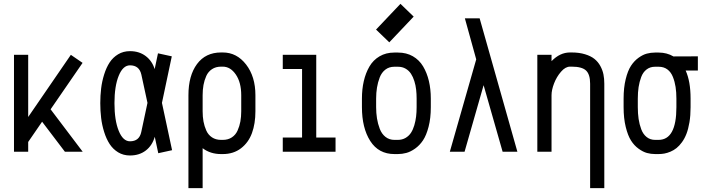

<svg xmlns="http://www.w3.org/2000/svg" viewBox="-20 -783 3642 991"><path d="M125.5 0H52.2V-500H125.5V-179.2L345.7 -500L406.2 -458.5L241.2 -218.8L406.7 0H314.9L197.3 -154.8L125.5 -50.3Z M815.9 -252 868.2 -7.8 796.9 7.8 778.8 -77.1Q766.1 -32.2 732.7 -6.3Q699.2 19.5 650.9 19.5Q616.7 19.5 589.8 3.2Q563 -13.2 545.9 -39.6Q528.8 -65.9 517.6 -101.8Q506.3 -137.7 502 -174.3Q497.6 -210.9 497.6 -250.5Q497.6 -290 502 -326.4Q506.3 -362.8 517.6 -398.7Q528.8 -434.6 545.9 -460.7Q563 -486.8 589.8 -502.9Q616.7 -519 650.9 -519Q698.2 -519 731.7 -493.9Q765.1 -468.8 778.3 -426.3L795.4 -507.8L866.7 -492.2ZM741.2 -252 709.5 -398.4Q698.7 -445.8 650.9 -445.8Q614.7 -445.8 592.8 -392.1Q570.8 -338.4 570.8 -250.5Q570.8 -161.6 592.8 -107.7Q614.7 -53.7 650.9 -53.7Q698.7 -53.7 709 -101.1Z M1225.1 -208.5V-291.5Q1225.1 -357.4 1197.3 -398.2Q1169.4 -439 1129.9 -439H1121.1Q1093.8 -439 1074.2 -426Q1054.7 -413.1 1044.7 -390.9Q1034.7 -368.7 1030.3 -344.2Q1025.9 -319.8 1025.9 -291.5V-208.5Q1025.9 -180.2 1030.3 -156Q1034.7 -131.8 1044.7 -109.4Q1054.7 -86.9 1074.2 -74Q1093.8 -61 1121.1 -61H1129.9Q1157.2 -61 1176.8 -74Q1196.3 -86.9 1206.3 -109.4Q1216.3 -131.8 1220.7 -156Q1225.1 -180.2 1225.1 -208.5ZM1129.9 12.2H1121.1Q1065.4 12.2 1025.9 -18.1V188H952.6V-291.5Q952.6 -392.6 996.8 -452.4Q1041 -512.2 1121.1 -512.2H1129.9Q1202.1 -512.2 1250.2 -450Q1298.3 -387.7 1298.3 -291.5V-208.5Q1298.3 -145 1280.5 -96.2Q1262.7 -47.4 1223.9 -17.6Q1185.1 12.2 1129.9 12.2Z M1439.5 -500H1612.3V-73.2H1711.9V0H1439.5V-73.2H1539.1V-426.8H1439.5Z M1989.3 -564.5 1920.9 -630.4 2046.9 -763.2 2115.2 -697.3ZM2203.6 -274.4V-229.5Q2203.6 -172.9 2192.1 -128.7Q2180.7 -84.5 2163.3 -58.6Q2146 -32.7 2122.6 -16.1Q2099.1 0.5 2077.4 6.3Q2055.7 12.2 2033.2 12.2H2016.1Q1934.1 12.2 1891.1 -55.2Q1848.1 -122.6 1848.1 -230V-273.9Q1848.1 -322.8 1857.7 -364.3Q1867.2 -405.8 1886.7 -439.5Q1906.2 -473.1 1939.2 -492.4Q1972.2 -511.7 2015.1 -511.7H2034.2Q2077.6 -511.7 2110.8 -492.7Q2144 -473.6 2163.8 -440.4Q2183.6 -407.2 2193.6 -365.2Q2203.6 -323.2 2203.6 -274.4ZM2034.2 -438.5H2015.1Q1988.3 -438.5 1969 -423.6Q1949.7 -408.7 1939.9 -383.3Q1930.2 -357.9 1925.8 -331.1Q1921.4 -304.2 1921.4 -273.9V-230Q1921.4 -199.2 1925.8 -171.6Q1930.2 -144 1940.2 -117.9Q1950.2 -91.8 1969.7 -76.4Q1989.3 -61 2016.1 -61H2033.2Q2055.7 -61 2073 -71Q2090.3 -81.1 2101.1 -97.4Q2111.8 -113.8 2118.4 -136.2Q2125 -158.7 2127.7 -181.4Q2130.4 -204.1 2130.4 -229.5V-274.4Q2130.4 -298.3 2127.9 -320.3Q2125.5 -342.3 2118.7 -364.3Q2111.8 -386.2 2101.3 -402.3Q2090.8 -418.5 2073.7 -428.5Q2056.6 -438.5 2034.2 -438.5Z M2301.8 0 2438 -476.6 2379.4 -688.5H2455.6L2650.4 0H2574.2L2476.1 -343.3L2377.9 0Z M2826.7 0H2753.4V-500H2826.7V-467.3Q2870.1 -512.2 2921.9 -512.2H2930.7Q2969.7 -512.2 2999.8 -502.9Q3029.8 -493.7 3048.3 -478.8Q3066.9 -463.9 3078.6 -442.4Q3090.3 -420.9 3094.7 -398.9Q3099.1 -377 3099.1 -351.1V188H3025.9V-351.1Q3025.9 -398.9 3004.9 -418.9Q2983.9 -439 2930.7 -439H2921.9Q2898.4 -439 2875.7 -412.8Q2853 -386.7 2839.8 -352.5Q2826.7 -318.4 2826.7 -291.5Z M3544.4 -274.4V-229.5Q3544.4 -187 3538.6 -152.1Q3532.7 -117.2 3523.2 -92.5Q3513.7 -67.9 3500 -49.1Q3486.3 -30.3 3471.9 -18.8Q3457.5 -7.3 3440.7 -0.2Q3423.8 6.8 3409.2 9.5Q3394.5 12.2 3378.9 12.2H3361.8Q3339.8 12.2 3319.3 6.6Q3298.8 1 3276.1 -15.4Q3253.4 -31.7 3237.1 -57.4Q3220.7 -83 3209.7 -127.7Q3198.7 -172.4 3198.7 -230V-273.9Q3198.7 -330.6 3209.5 -374.3Q3220.2 -418 3236.8 -443.4Q3253.4 -468.8 3275.9 -484.9Q3298.3 -501 3318.8 -506.3Q3339.4 -511.7 3360.8 -511.7H3379.9Q3421.9 -511.7 3456.1 -491.7L3582 -492.2V-418.9H3519Q3544.4 -362.8 3544.4 -274.4ZM3379.9 -438.5H3360.8Q3335.4 -438.5 3317.1 -424.3Q3298.8 -410.2 3289.6 -385.5Q3280.3 -360.8 3276.1 -333.5Q3272 -306.2 3272 -273.9V-230Q3272 -197.3 3276.1 -169.2Q3280.3 -141.1 3289.8 -115.7Q3299.3 -90.3 3317.6 -75.7Q3335.9 -61 3361.8 -61H3378.9Q3471.2 -61 3471.2 -229.5V-274.4Q3471.2 -307.1 3467 -334.2Q3462.9 -361.3 3453.1 -386Q3443.4 -410.6 3424.8 -424.6Q3406.2 -438.5 3379.9 -438.5Z"/></svg>

Font: Anka/Coder Narrow
Style: Regular
Weight: 400
Width: 3
Monospace: yes
Version: Version 001.100